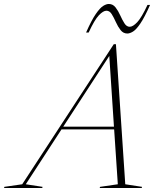

<svg xmlns="http://www.w3.org/2000/svg" viewBox="-98 -948 797 968"><path d="M533.5 -19 618 -6 616.5 0H404.5L406.5 -6L496 -19L477.5 -295.5H212L32 -19L116.5 -6L115 0H-77.5L-76 -6L14 -19L475.5 -725H486.5ZM221 -309.5H476.5L453 -666ZM658.5 -923Q631 -861 610 -830Q589 -799 572.8 -789Q556.5 -779 544 -779Q523.5 -779 510 -796.2Q496.5 -813.5 486.2 -836.5Q476 -859.5 465.2 -876.8Q454.5 -894 438.5 -894Q422.5 -894 400.5 -871Q378.5 -848 349 -784H336Q363.5 -846.5 384.8 -877.2Q406 -908 422 -918Q438 -928 450.5 -928Q471 -928 484.5 -910.8Q498 -893.5 508.2 -870.5Q518.5 -847.5 529.5 -830.2Q540.5 -813 556 -813Q572 -813 594 -836.2Q616 -859.5 645.5 -923Z"/></svg>

Font: Newsreader Display ExtraLight
Style: Italic
Weight: 275
Italic angle: -17°
Designer: Hugues Gentile
Foundry: Production Type
Version: Version 1.002